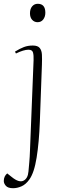

<svg xmlns="http://www.w3.org/2000/svg" viewBox="-52 -763 330 1012"><path d="M106 -693Q106 -716 117.5 -729.5Q129 -743 147 -743Q187 -743 187 -696Q187 -675 176 -660.5Q165 -646 146 -646Q129 -646 117.5 -658.5Q106 -671 106 -693ZM158 -121Q154 -13 141 68Q128 149 102 184Q84 209 61.5 219Q39 229 17 229Q-10 229 -21 216.5Q-32 204 -32 191Q-32 166 -14 151L10 170Q48 201 71.5 189.5Q95 178 98 141Q100 119 102.5 91Q105 63 106 31L125 -446Q126 -471 122 -486Q118 -501 98 -501Q73 -501 32 -481L27 -491Q53 -507 74 -515Q95 -523 121 -523Q147 -523 157.5 -510Q168 -497 169 -474.5Q170 -452 169 -423Z"/></svg>

Font: Display Extralight
Style: Italic
Weight: 200
Italic angle: -2°
Designer: Latin by Veronika Burian and Jose Scaglione. Greek by Irene Vlachou. Cyrillic by Vera Evstafieva
Foundry: TypeTogether
Version: Version 3.002